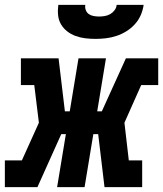

<svg xmlns="http://www.w3.org/2000/svg" viewBox="-48 -770 671 790"><path d="M-28 0V-110H42L112 -265L93 -420H38V-530H193L219 -312H239L275 -530H388L352 -312H371L470 -530H603V-420H533L464 -265L482 -110H537V0H382L356 -218H336L300 0H187L223 -218H204L106 0ZM345 -610Q324 -610 303 -612.5Q282 -615 263 -622Q244 -629 228.5 -641Q213 -653 203 -670Q193 -687 191 -708Q189 -729 192 -750H303Q301 -739 305 -728.5Q309 -718 317.5 -712Q326 -706 337.5 -704Q349 -702 360 -702Q371 -702 383 -704Q395 -706 405.5 -712Q416 -718 423.5 -728Q431 -738 432 -750H543Q540 -728 531 -707.5Q522 -687 506.5 -670Q491 -653 471.5 -641Q452 -629 430.5 -622Q409 -615 387.5 -612.5Q366 -610 345 -610Z"/></svg>

Font: Iosevka Curly Slab XBdEx
Style: Italic
Weight: 800
Width: 7
Italic angle: -9°
Monospace: yes
Designer: Belleve Invis
Foundry: Belleve Invis
Version: Version 11.1.0; ttfautohint (v1.8.3)